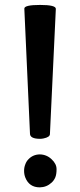

<svg xmlns="http://www.w3.org/2000/svg" viewBox="-20 -765 331 794"><path d="M84.5 -31.2Q79.6 -43.9 79.6 -58.6Q79.6 -72.8 84.5 -85Q88.9 -97.7 97.7 -106.4Q116.2 -126 144.5 -126.5Q172.9 -126 193.4 -106.4Q213.9 -87.4 213.9 -65.4Q213.9 -43.5 208.5 -31Q203.1 -18.6 193.4 -9.8Q172.9 9.3 144.5 9.8Q100.6 9.8 84.5 -31.2ZM146 -190.9Q104 -190.9 104 -212.4L80.6 -729.5Q80.6 -744.6 146 -744.6Q210.9 -744.6 210.9 -728.5L186.5 -210.9Q186.5 -197.8 159.7 -192.4Q152.3 -190.9 146 -190.9Z"/></svg>

Font: Copse
Style: Regular
Weight: 400
Version: Version 1.000